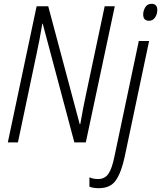

<svg xmlns="http://www.w3.org/2000/svg" viewBox="-20 -747 845 1007"><path d="M21 0H74L169 -451Q178 -492 187 -538.5Q196 -585 202 -623H204L370 0H430L582 -714H529L433 -261Q425 -226 416.5 -181Q408 -136 401 -96H398L233 -714H172ZM762 -638Q781 -638 793 -655Q805 -672 805 -694Q805 -727 775 -727Q753 -727 742 -709Q731 -691 731 -671Q731 -638 762 -638ZM498 240Q560 240 588.5 197.5Q617 155 634 75L762 -532H708L581 70Q568 136 549 164Q530 192 495 192Q468 192 449 183V232Q468 240 498 240Z"/></svg>

Font: Noto Sans Display SemiCondensed Light
Style: Italic
Weight: 300
Width: 4
Italic angle: -12°
Designer: Monotype Design Team
Foundry: Monotype Imaging Inc.
Version: Version 1.900